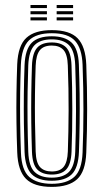

<svg xmlns="http://www.w3.org/2000/svg" viewBox="-20 -725 405 752"><path d="M182.9 7Q113.1 7 81.7 -24.7Q50.2 -56.4 47.5 -127.6Q45.2 -189.1 44.5 -245.9Q43.7 -302.7 44.5 -358.7Q45.2 -414.6 47.4 -473.2Q50.6 -547.2 83.6 -577.1Q116.5 -607 182.9 -607Q253 -607 284 -575.1Q315 -543.3 317.9 -472.2Q321.4 -380 321.3 -297.1Q321.3 -214.3 317.9 -126.8Q314.9 -52.9 282 -22.9Q249.1 7 182.9 7ZM182.9 -5.1Q240.8 -5.1 270.7 -31.9Q300.6 -58.7 303.4 -127Q306.8 -214.2 306.8 -295.5Q306.9 -376.9 303.4 -471.5Q301 -535.1 273.9 -565Q246.9 -594.9 182.9 -594.9Q121.7 -594.9 93 -566.4Q64.4 -537.9 61.7 -470.5Q59.8 -418.5 59 -363.7Q58.2 -308.9 58.9 -250.1Q59.7 -191.4 62 -127.1Q64.6 -58.3 94.9 -31.7Q125.2 -5.1 182.9 -5.1ZM182.9 -17.1Q129 -17.1 103.8 -43.1Q78.7 -69 76.2 -130.1Q74.4 -182.8 73.6 -239.5Q72.8 -296.2 73.4 -354.4Q74 -412.7 76.2 -470Q78.7 -531.7 104.1 -557.3Q129.5 -582.9 182.9 -582.9Q233.7 -582.9 260.1 -558.5Q286.6 -534.1 288.9 -472.4Q291.1 -412.8 291.9 -356.1Q292.6 -299.4 291.9 -243.3Q291.3 -187.3 289.2 -130Q286.8 -68.1 261.3 -42.6Q235.7 -17.1 182.9 -17.1ZM182.9 -29.2Q228.1 -29.2 250.3 -51.9Q272.5 -74.6 274.7 -130.4Q277.4 -203.8 277.7 -290Q278.1 -376.1 274.6 -469.4Q272.5 -525.9 250 -548.4Q227.5 -570.8 182.9 -570.8Q137.3 -570.8 115.2 -548Q93.1 -525.3 90.7 -469.6Q89 -420.3 88.1 -365.5Q87.3 -310.7 87.9 -251.6Q88.5 -192.6 90.7 -130.1Q92.9 -73.2 115.9 -51.2Q138.8 -29.2 182.9 -29.2ZM182.9 -41.3Q146.2 -41.3 126.6 -60.6Q107 -80 105.2 -130.6Q103.2 -188.4 102.5 -244.1Q101.8 -299.8 102.5 -355.6Q103.2 -411.4 105.2 -468.8Q107.1 -517.3 125.5 -538Q143.9 -558.7 182.9 -558.7Q219.5 -558.7 238.9 -539.4Q258.3 -520 260.1 -469.2Q263.1 -383.9 263.2 -298.1Q263.3 -212.3 260.2 -131Q258.3 -81.8 239.6 -61.5Q221 -41.3 182.9 -41.3ZM182.9 -53.4Q214.9 -53.4 229.5 -71.8Q244.2 -90.2 245.7 -131.7Q248.4 -208.2 248.7 -291.4Q249.1 -374.7 245.6 -468.7Q244.2 -512.1 228.6 -529.4Q213 -546.6 182.9 -546.6Q150.5 -546.6 135.9 -528.1Q121.2 -509.6 119.7 -468.1Q117.7 -412 117 -358.2Q116.3 -304.3 117 -248.6Q117.7 -193 119.7 -131Q121.2 -87.3 137.1 -70.3Q153 -53.4 182.9 -53.4ZM201.9 -693.3V-705.4H266.3V-693.3ZM99.4 -645V-657.1H163.8V-645ZM99.4 -669.2V-681.2H163.8V-669.2ZM99.4 -693.3V-705.4H163.8V-693.3ZM201.9 -645V-657.1H266.3V-645ZM201.9 -669.2V-681.2H266.3V-669.2Z"/></svg>

Font: Big Shoulders Inline Thin
Style: Regular
Weight: 100
Designer: Patric King
Foundry: XO Type Co
Version: Version 2.002